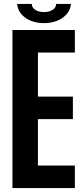

<svg xmlns="http://www.w3.org/2000/svg" viewBox="-20 -952 422 972"><path d="M43 0V-800H359V-686H172V-463H349V-349H172V-114H359V0ZM67 -932H141Q141 -914 158 -902.5Q175 -891 203 -891Q230 -891 247 -902.5Q264 -914 264 -932H339Q336 -890 297.5 -862.5Q259 -835 203 -835Q146 -835 108 -862.5Q70 -890 67 -932Z"/></svg>

Font: Big Shoulders Display ExtraBold
Style: Regular
Weight: 800
Designer: Patric King
Foundry: XO Type Co
Version: Version 1.000; ttfautohint (v1.8.2)